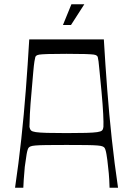

<svg xmlns="http://www.w3.org/2000/svg" viewBox="-20 -886 628 906"><path d="M51 0Q68 -115 80.5 -230.5Q93 -346 102 -463.5Q111 -581 118 -700H470Q477 -581 486 -463.5Q495 -346 507.5 -230.5Q520 -115 537 0H497Q497 -8 495.5 -37.5Q494 -67 490 -99Q487 -131 482.5 -157.5Q478 -184 472 -190Q469 -193 463 -195.5Q457 -198 440 -199.5Q423 -201 388.5 -201.5Q354 -202 294 -202Q233 -202 198.5 -201.5Q164 -201 147.5 -199.5Q131 -198 125 -195.5Q119 -193 116 -190Q110 -184 105.5 -157.5Q101 -131 97 -99Q94 -67 92 -37.5Q90 -8 90 0ZM294 -258Q352 -258 386.5 -259Q421 -260 438.5 -262.5Q456 -265 461.5 -270.5Q467 -276 468 -287Q469 -306 467 -347.5Q465 -389 459 -454Q453 -513 450 -547Q447 -581 445 -596Q443 -611 441.5 -616Q440 -621 437 -623Q433 -627 422 -628.5Q411 -630 382 -631Q353 -632 294 -632Q235 -632 206 -631Q177 -630 166.5 -628.5Q156 -627 151 -623Q148 -621 146.5 -616Q145 -611 142.5 -596Q140 -581 137 -547Q134 -513 129 -454Q123 -389 121 -347.5Q119 -306 119 -287Q121 -276 126.5 -270.5Q132 -265 149.5 -262.5Q167 -260 201.5 -259Q236 -258 294 -258ZM277 -768 317 -866H378L315 -768Z"/></svg>

Font: Ojuju ExtraLight
Style: Regular
Weight: 400
Version: Version 1.000